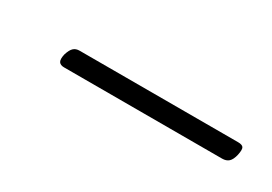

<svg xmlns="http://www.w3.org/2000/svg" viewBox="-16 -619 288 203"><g transform="rotate(30 128.0 -517.0)"><path d="M40 -517.5Q42 -524 44.8 -526.5Q47.5 -529 52 -529H245.5Q250.5 -529 252 -526.8Q253.5 -524.5 252 -517.5Q250.5 -511 247.5 -508.2Q244.5 -505.5 239.5 -505.5H46.5Q42 -505.5 40.2 -508.2Q38.5 -511 40 -517.5Z"/></g></svg>

Font: Fraunces 120pt Light
Style: Italic
Weight: 300
Italic angle: -16°
Version: Version 1.000;[b76b70a41]